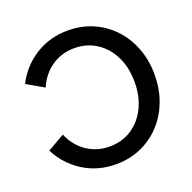

<svg xmlns="http://www.w3.org/2000/svg" viewBox="-131 -863 1002 1004"><g transform="rotate(-20 370.5 -361.0)"><path d="M138.7 -492.2 43.9 -546.9Q87.4 -632.3 167.5 -682.9Q247.6 -733.4 349.1 -733.4Q423.8 -733.4 487.3 -705.8Q550.8 -678.2 597.9 -628.2Q645 -578.1 671.1 -510Q697.3 -441.9 697.3 -361.3Q697.3 -280.8 671.1 -212.6Q645 -144.5 597.9 -94.5Q550.8 -44.4 487.3 -16.8Q423.8 10.7 349.1 10.7Q247.6 10.7 167.5 -39.8Q87.4 -90.3 43.9 -175.8L138.7 -230.5Q166.5 -164.6 221.9 -126.2Q277.3 -87.9 349.1 -87.9Q418 -87.9 471.4 -122.6Q524.9 -157.2 555.4 -219Q585.9 -280.8 585.9 -361.3Q585.9 -441.9 555.4 -503.7Q524.9 -565.4 471.4 -600.1Q418 -634.8 349.1 -634.8Q277.3 -634.8 221.9 -596.4Q166.5 -558.1 138.7 -492.2Z"/></g></svg>

Font: Giphurs Medium
Style: Regular
Weight: 500
Version: Version 0.920; ttfautohint (v1.8.4.7-5d5b)